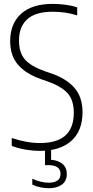

<svg xmlns="http://www.w3.org/2000/svg" viewBox="-20 -769 478 990"><path d="M184.5 9Q152 9 114 2.8Q76 -3.5 40.5 -16.5V-57.5Q117 -31.5 187 -31.5Q360.5 -31.5 360.5 -187.5Q360.5 -253.5 327.8 -289.2Q295 -325 219 -351.5L191 -361Q114.5 -388 73.5 -434.5Q32.5 -481 32.5 -557Q32.5 -647 88.8 -698Q145 -749 252.5 -749Q283 -749 317.5 -744.5Q352 -740 378 -731V-689.5Q345.5 -700 314.5 -704.2Q283.5 -708.5 252 -708.5Q163.5 -708.5 120.8 -670Q78 -631.5 78 -560Q78 -496.5 109.2 -461.5Q140.5 -426.5 213.5 -401L241.5 -391.5Q322 -364 363.8 -316.2Q405.5 -268.5 405.5 -190.5Q405.5 -94.5 348 -42.8Q290.5 9 184.5 9ZM233 201.5Q211.5 201.5 189 197Q166.5 192.5 146.5 183V152.5Q172 164 192.5 168.5Q213 173 232 173Q259.5 173 275.8 162.2Q292 151.5 292 127.5Q292 104 275.5 93.2Q259 82.5 231 82.5H212V-10H243.5V55Q279.5 57.5 302 76Q324.5 94.5 324.5 128Q324.5 164 299 182.8Q273.5 201.5 233 201.5Z"/></svg>

Font: Encode Sans Condensed ExtraLight
Style: Regular
Weight: 200
Width: 3
Designer: Multiple Designers
Foundry: Impallari Type
Version: Version 3.000; ttfautohint (v1.8.3) -l 8 -r 50 -G 200 -x 14 